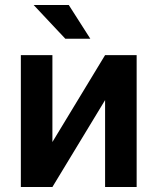

<svg xmlns="http://www.w3.org/2000/svg" viewBox="-20 -749 640 769"><path d="M400.9 -528.3 189.9 -180.2V-528.3H63.5V0H189.9L400.9 -348.1V0H527.3V-528.3ZM341.8 -593.8 255.4 -729H114.7L241.7 -593.8Z"/></svg>

Font: Roboto Mono SemiBold
Style: Regular
Weight: 600
Monospace: yes
Designer: Google
Version: Version 3.000